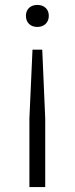

<svg xmlns="http://www.w3.org/2000/svg" viewBox="-20 -567 302 777"><path d="M131 -547Q152 -547 164.8 -535Q177.5 -523 177.5 -503Q177.5 -483 164.8 -470.5Q152 -458 131 -458Q110 -458 97.5 -470.2Q85 -482.5 85 -503Q85 -523.5 97.8 -535.2Q110.5 -547 131 -547ZM111.5 -366H151L163 -88V190H99V-88Z"/></svg>

Font: Encode Sans Expanded Light
Style: Regular
Weight: 300
Width: 7
Designer: Multiple Designers
Foundry: Impallari Type
Version: Version 3.000; ttfautohint (v1.8.3) -l 8 -r 50 -G 200 -x 14 